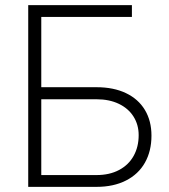

<svg xmlns="http://www.w3.org/2000/svg" viewBox="-20 -727 657 747"><path d="M89.8 -707H493.2V-661.1H140.6V-387.7H355.5Q421.9 -387.7 470 -364.7Q518.1 -341.8 543.7 -299.3Q569.3 -256.8 569.3 -199.2Q569.3 -139.2 543.9 -94.2Q518.6 -49.3 470.2 -24.7Q421.9 0 355.5 0H89.8ZM519.5 -201.2Q519.5 -241.7 499.5 -273.4Q479.5 -305.2 442.4 -323Q405.3 -340.8 355.5 -340.8H140.6V-45.9H355.5Q406.2 -45.9 443.4 -65.7Q480.5 -85.4 500 -120.6Q519.5 -155.8 519.5 -201.2Z"/></svg>

Font: Pretendard GOV ExtraLight
Style: Regular
Weight: 200
Designer: Base glyphs from Inter by Rasmus Andersson; Hangeul glyphs from Noto Sans CJK(Source Han Sans) by Jang Soo-young and Kan
Foundry: Kil Hyung-jin
Version: Version 1.309